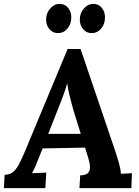

<svg xmlns="http://www.w3.org/2000/svg" viewBox="-32 -971 719 991"><path d="M384 -718 569 -173Q574 -158 582.5 -127.5Q591 -97 592 -74L649 -77L646 0H378L382 -66Q410 -66 421.5 -77.5Q433 -89 432.5 -109Q432 -129 424 -154L407 -209L188 -205L169 -158Q164 -145 153.5 -119.5Q143 -94 133 -77L207 -80L202 0H-12L-8 -69Q20 -69 37.5 -85Q55 -101 68 -127Q81 -153 94 -183L317 -718ZM315 -542Q311 -525 299 -491Q287 -457 268 -410L217 -280H385L346 -405Q336 -441 327 -477.5Q318 -514 315 -542ZM441 -800Q415 -800 397.5 -820Q380 -840 380 -870Q380 -903 401 -927Q422 -951 450 -951Q477 -951 493.5 -930.5Q510 -910 510 -881Q510 -847 490 -823.5Q470 -800 441 -800ZM267 -800Q241 -800 223.5 -820Q206 -840 206 -870Q206 -903 227 -927Q248 -951 276 -951Q303 -951 319.5 -930.5Q336 -910 336 -881Q336 -847 316 -823.5Q296 -800 267 -800Z"/></svg>

Font: Lora
Style: Italic
Weight: 400
Italic angle: -3°
Designer: Olga Karpushina, Alexei Vanyashin (Cyrillic)
Foundry: Cyreal
Version: Version 3.008